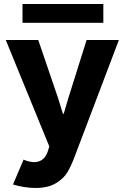

<svg xmlns="http://www.w3.org/2000/svg" viewBox="-20 -725 618 958"><path d="M44.9 195.3 97.7 71.3Q108.9 77.1 122.8 80.3Q136.7 83.5 149.4 84Q203.6 84 220.7 23.4L226.1 5.9L8.8 -525.4H170.9L270.5 -233.4L293.9 -157.2H297.9L320.3 -233.4L412.1 -525.4H573.2L351.6 58.6Q334.5 104 316.4 134.5Q298.3 165 259.3 189Q220.2 212.9 156.2 212.9Q127.9 212.9 97.7 207.8Q67.4 202.6 44.9 195.3ZM92.3 -705.1H495.6V-611.3H92.3Z"/></svg>

Font: Reddit Sans Vanilla ExtraBold
Style: Regular
Weight: 800
Designer: Stephen Hutchings
Foundry: Reddit
Version: Version 1.013